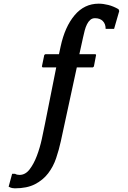

<svg xmlns="http://www.w3.org/2000/svg" viewBox="-20 -765 699 1045"><path d="M311 4Q301 50 285.5 96Q270 142 242 178.5Q214 215 170.5 237.5Q127 260 61 260Q54 260 46 258.5Q38 257 27 251L46 181H62Q72 187 86 187Q118 187 141 157Q164 127 180.5 83.5Q197 40 207.5 -8Q218 -56 225 -92L286 -398H212L208 -403L221 -466L227 -470H301L310 -512Q333 -619 386 -682Q439 -745 517 -745Q542 -745 569.5 -738Q597 -731 625 -715L629 -705L601 -608H555Q555 -635 539.5 -650.5Q524 -666 497 -666Q482 -666 471.5 -657Q461 -648 453.5 -633Q446 -618 441 -599Q436 -580 432 -561L412 -470H500L503 -466L491 -403L485 -398H398Z"/></svg>

Font: QuattrocentoBold
Style: Bold
Weight: 700
Designer: Pablo Impallari
Foundry: Pablo Impallari, Igino Marini, Branda Gallo
Version: Version 2.000